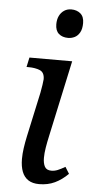

<svg xmlns="http://www.w3.org/2000/svg" viewBox="-55 -794 404 837"><g transform="rotate(5 147.5 -375.5)"><path d="M149 10Q120 10 101.5 -2Q83 -14 74 -37Q65 -60 65 -93Q65 -115 68.5 -140Q72 -165 78 -193L120 -387Q123 -401 126 -422Q129 -443 129 -447Q129 -477 108.5 -485.5Q88 -494 59 -494H50L59 -536H246L174 -202Q168 -175 164 -150.5Q160 -126 160 -106Q160 -82 168 -67.5Q176 -53 197 -53Q211 -53 224.5 -58.5Q238 -64 257 -75L275 -46Q248 -19 217.5 -4.5Q187 10 149 10ZM219 -636Q194 -636 178.5 -649.5Q163 -663 163 -691Q163 -712 170.5 -727.5Q178 -743 191.5 -752Q205 -761 223 -761Q247 -761 263 -747.5Q279 -734 279 -706Q279 -680 270 -664.5Q261 -649 247.5 -642.5Q234 -636 219 -636Z"/></g></svg>

Font: Noto Serif
Style: Italic
Weight: 400
Italic angle: -12°
Designer: Monotype Design Team
Foundry: Monotype Imaging Inc.
Version: Version 2.013